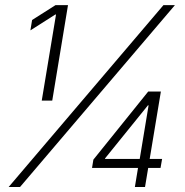

<svg xmlns="http://www.w3.org/2000/svg" viewBox="-20 -748 739 768"><path d="M252 -727.5 189 -345.7H147L204.1 -689.9H201.2L101.6 -626.5L108.4 -668L202.1 -727.5ZM14.6 0 633.8 -727.5H679.7L60.1 0ZM348.1 -76.2 353.5 -109.4 572.8 -381.8H600.6L591.8 -326.7H571.8L400.4 -114.7L399.9 -112.3H628.4L622.1 -76.2ZM519.5 0 533.7 -86.4 537.1 -101.6 583.5 -381.8H623.5L560.1 0Z"/></svg>

Font: Inter 17pt ExtraLight
Style: Italic
Weight: 250
Italic angle: -9.3988°
Version: Version 4.001;git-66647c0bb